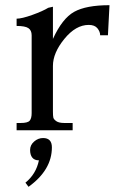

<svg xmlns="http://www.w3.org/2000/svg" viewBox="-20 -502 442 740"><path d="M260 0H44V-28H60Q87 -28 94.5 -37Q102 -46 102 -66V-366Q102 -385 89.5 -393.5Q77 -402 44 -402V-430Q64 -430 104.5 -444.5Q145 -459 166 -472L184 -476V-352Q220 -431 266 -456.5Q312 -482 402 -482L396 -366H366Q366 -380 355.5 -393Q345 -406 322 -406Q272 -406 228 -352Q184 -298 184 -248V-72Q184 -56 185.5 -49Q187 -42 197 -35Q207 -28 228 -28H260ZM90 218 78 202Q119 169 130 116Q113 116 104.5 105.5Q96 95 96 76Q96 57 111.5 43.5Q127 30 146 30Q180 30 180 66Q180 153 90 218Z"/></svg>

Font: Montaga
Style: Regular
Weight: 400
Designer: Alejandra Rodriguez
Foundry: Alejandra Rodriguez
Version: Version 1.001